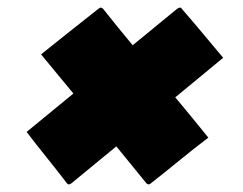

<svg xmlns="http://www.w3.org/2000/svg" viewBox="-20 -559 640 505"><path d="M50 -212Q81 -237 111.5 -262.5Q142 -288 173 -313Q152 -339 130.5 -364.5Q109 -390 88 -416Q124 -445 162.5 -475.5Q201 -506 239 -536Q242 -539 245 -539Q248 -539 251 -536Q270 -512 289.5 -488Q309 -464 329 -440Q358 -464 387.5 -488Q417 -512 446 -536Q451 -539 453 -539Q457 -539 458 -536Q486 -504 513 -471.5Q540 -439 567 -407L441 -303Q463 -277 484.5 -250.5Q506 -224 528 -197Q491 -169 452.5 -137.5Q414 -106 377 -77Q374 -74 371 -74Q368 -74 365 -77Q345 -101 325.5 -125.5Q306 -150 286 -174L168 -77Q164 -74 161 -74Q158 -74 156 -77Q130 -111 103 -144.5Q76 -178 50 -212Z"/></svg>

Font: Recursive Sn Lnr St Blk
Style: Italic
Weight: 900
Italic angle: -15°
Version: Version 1.079;hotconv 1.0.112;makeotfexe 2.5.65598; ttfautoh